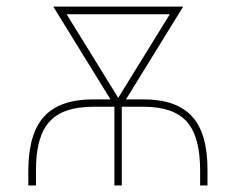

<svg xmlns="http://www.w3.org/2000/svg" viewBox="-20 -566 720 586"><path d="M89.8 0H66.4V-45.9Q66.9 -158.2 114.7 -210.4Q162.6 -262.7 264.6 -262.7H418Q519 -262.7 566.4 -210.4Q613.8 -158.2 613.3 -45.9V0H590.8V-45.9Q590.8 -148.9 550.3 -194.6Q509.8 -240.2 418 -240.2H264.6Q171.9 -240.2 130.6 -194.3Q89.4 -148.4 89.8 -45.9ZM516.6 -545.9V-522.5H162.1V-545.9ZM330.1 -250 512.7 -545.9H539.1L347.7 -235.4H342.8ZM168.9 -545.9 351.6 -250 338.9 -235.4H334L142.6 -545.9ZM351.6 -262.7V0H329.1V-262.7Z"/></svg>

Font: Inter Tight Thin
Style: Regular
Weight: 250
Designer: Rasmus Andersson
Foundry: rsms
Version: Version 3.004